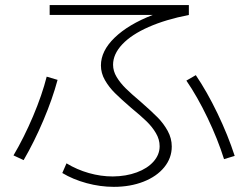

<svg xmlns="http://www.w3.org/2000/svg" viewBox="-20 -726 978 757"><path d="M225.6 -43.9 242.2 -82Q283.2 -57.1 330.3 -43.7Q377.4 -30.3 424.8 -30.3Q477.1 -30.8 519.3 -46.4Q561.5 -62 585.4 -89.1Q609.4 -116.2 609.4 -149.4Q609.4 -176.3 594.7 -201.2Q580.1 -226.1 557.4 -248Q534.7 -270 497.1 -300.8Q457 -335.4 433.3 -358.9Q409.7 -382.3 393.8 -409.9Q377.9 -437.5 377.9 -467.8Q377.9 -525.4 432.1 -577.6Q486.3 -629.9 582 -667H175.8V-706.1H724.6V-667Q633.8 -649.4 566.2 -619.6Q498.5 -589.8 462.2 -551.3Q425.8 -512.7 425.8 -470.7Q425.8 -445.8 439.9 -422.4Q454.1 -398.9 475.6 -377.7Q497.1 -356.4 534.2 -325.2Q577.1 -287.6 601.1 -263.4Q625 -239.3 641.1 -210Q657.2 -180.7 657.2 -148.4Q657.2 -103 627.7 -66.7Q598.1 -30.3 545.9 -9.8Q493.7 10.7 428.7 10.7Q375.5 10.7 321.5 -3.9Q267.6 -18.6 225.6 -43.9ZM164.1 -423.8 207 -411.1Q187 -336.4 151.1 -251.7Q115.2 -167 73.2 -94.7L33.2 -113.3Q74.7 -183.6 110.4 -267.8Q146 -352.1 164.1 -423.8ZM714.8 -408.2 752 -429.7Q795.9 -365.2 837.4 -279.1Q878.9 -192.9 905.3 -111.3L863.3 -98.6Q838.4 -177.7 798.1 -261.7Q757.8 -345.7 714.8 -408.2Z"/></svg>

Font: Pretendard JP ExtraLight
Style: Regular
Weight: 200
Designer: Base glyphs from Inter by Rasmus Andersson; Hangeul glyphs from Noto Sans CJK(Source Han Sans) by Jang Soo-young and Kan
Foundry: Kil Hyung-jin
Version: Version 1.309